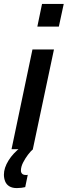

<svg xmlns="http://www.w3.org/2000/svg" viewBox="-76 -763 346 982"><path d="M115 -627 139 -743H250L225 -627ZM-17 0 90 -510H200L92 0ZM10 199Q-13 199 -28 190Q-43 181 -49.5 165Q-56 149 -56 130Q-56 96 -32.5 58Q-9 20 32 -11L93 0Q81 10 67 28.5Q53 47 42 68.5Q31 90 31 110Q31 119 37 125.5Q43 132 57 132Q59 132 60.5 132Q62 132 66 131L53 194Q46 196 34 197.5Q22 199 10 199Z"/></svg>

Font: Saira UltraCondensed ExtraBold
Style: Italic
Weight: 800
Width: 1
Italic angle: -12°
Designer: Hector Gatti with collaboration of the Omnibus-Type team
Foundry: Omnibus-Type
Version: Version 1.101